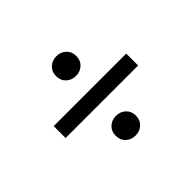

<svg xmlns="http://www.w3.org/2000/svg" viewBox="-110 -739 820 820"><g transform="rotate(-45 300.0 -329.5)"><path d="M300 -450Q274 -450 256.5 -466.5Q239 -483 239 -510Q239 -536 256.5 -552.5Q274 -569 300 -569Q326 -569 343.5 -552.5Q361 -536 361 -510Q361 -483 343.5 -466.5Q326 -450 300 -450ZM300 -90Q274 -90 256.5 -106.5Q239 -123 239 -150Q239 -176 256.5 -192.5Q274 -209 300 -209Q326 -209 343.5 -192.5Q361 -176 361 -150Q361 -123 343.5 -106.5Q326 -90 300 -90ZM81 -294V-366H519V-294Z"/></g></svg>

Font: Source Code Pro Medium
Style: Regular
Weight: 500
Monospace: yes
Designer: Paul D. Hunt, Teo Tuominen
Foundry: Adobe Systems Incorporated
Version: Version 2.030;PS 1.000;hotconv 16.6.51;makeotf.lib2.5.65220